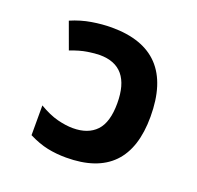

<svg xmlns="http://www.w3.org/2000/svg" viewBox="-104 -667 809 788"><g transform="rotate(20 300.0 -273.0)"><path d="M261 10Q530 10 530 -266Q530 -556 256 -556Q215 -556 169.5 -548.5Q124 -541 80 -522L122 -407Q163 -423 195.5 -428Q228 -433 248 -433Q383 -433 383 -271Q383 -188 347.5 -150.5Q312 -113 246 -113Q215 -113 178 -122.5Q141 -132 97 -158V-28Q141 -6 179.5 2Q218 10 261 10Z"/></g></svg>

Font: Noto Sans Mono UI
Style: Bold
Weight: 700
Designer: Monotype Design team
Foundry: Monotype Imaging Inc.
Version: 1.000